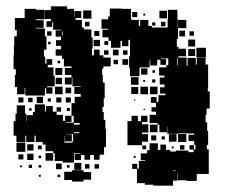

<svg xmlns="http://www.w3.org/2000/svg" viewBox="-20 -557 714 607"><path d="M295 -382H307V-375H330V-347H307V-340H303V-320H305V-296H311V-246H308V-219H304V-203H308V-178H313V-150H315V-92H309V-68H295V-52H277V-67H265V-52H247V-67H236V-51H216V-71H232V-73H214V-43H178V-48H153V-73H148V-79H124V-100H115V-108H93V-128H89V-108H63V-128H60V-107H32V-128H23V-174H29V-198H33V-224H59V-198H63V-174H64V-193H84V-203H90V-227H122V-204H125V-222H147V-204H159V-194H179V-175H186V-191H206V-171H190V-169H213V-191H206V-231H216V-251H235V-260H215V-282H235V-284H209V-311H207V-290H185V-312H206V-320H185V-342H206V-347H182V-371H176V-381H156V-401H173V-412H157V-430H173V-441H156V-461H173V-463H148V-486H145V-472H127V-490H141V-497H122V-525H141V-537H192V-529H214V-504H215V-522H237V-500H219V-494H239V-470H245V-464H269V-438H273V-404H271V-382H277V-400H295ZM633 -214V-194H630V-170H635V-143H638V-99H634V-85H640V-7H602V15H570V13H542V-10H541V14H527V30H465V27H438V22H413V-23H398V-39H414V-24H419V-48H439V-50H425V-72H445V-82H453V-104H479V-83H487V-100H505V-83H518V-78H536V-81H576V-76H592V-84H579V-98H593V-85H598V-99H594V-111H576V-131H594V-135H570V-136H543V-134H509V-156H508V-139H484V-163H478V-168H453V-194H473V-204H459V-218H473V-232H457V-250H475V-234H481V-256H503V-261H486V-281H500V-290H485V-312H500V-318H483V-344H506V-351H512V-372H489V-370H505V-352H487V-368H477V-350H455V-368H453V-344H424V-343H421V-316H391V-343H388V-379H391V-431H386V-411H366V-428H361V-406H331V-428H323V-439H304V-463H322V-466H301V-496H322V-505H327V-530H365V-529H394V-500H395V-494H419V-475H423V-494H449V-475H460V-470H510V-497H511V-526H541V-497H542V-468H543V-434H539V-409H544V-403H568V-379H544V-375H570V-349H573V-374H599V-353H602V-375H630V-353H638V-279H637V-268H643V-214ZM27 -320H30V-338H23V-384H24V-413H25V-442H33V-462H27V-500H58V-529H94V-526H121V-496H94V-493H118V-469H94V-467H122V-442H127V-400H119V-378H123V-356H127V-370H145V-352H131V-344H149V-318H153V-284H129V-281H146V-261H126V-278H122V-255H60V-279H58V-259H34V-282H27ZM243 -524H269V-498H243ZM484 -523H508V-499H484ZM398 -519H414V-503H398ZM433 -514H439V-508H433ZM543 -494H569V-468H543ZM263 -488V-474H249V-488ZM503 -488V-474H489V-488ZM461 -486H471V-476H461ZM565 -460V-442H547V-460ZM278 -459H294V-443H278ZM129 -458H143V-444H129ZM176 -444H178V-458H176ZM579 -458H593V-444H579ZM575 -432H597V-410H575ZM276 -431H296V-411H276ZM310 -415V-427H322V-415ZM140 -425V-417H132V-425ZM601 -406H631V-376H601ZM575 -402H597V-380H575ZM355 -382H337V-400H355ZM323 -384H309V-398H323ZM369 -384V-398H383V-384ZM542 -373H540V-351H542ZM385 -352H367V-370H385ZM353 -354H339V-368H353ZM162 -357V-365H170V-357ZM177 -320H155V-342H177ZM426 -341H446V-321H426ZM462 -327V-335H470V-327ZM394 -313H418V-289H394ZM176 -311V-291H156V-311ZM471 -296H461V-306H471ZM439 -304V-298H433V-304ZM178 -259H154V-283H178ZM448 -259H424V-283H448ZM478 -259H454V-283H478ZM395 -282H417V-260H395ZM187 -280H205V-262H187ZM116 -251V-231H96V-251ZM54 -249V-233H38V-249ZM174 -249V-233H158V-249ZM188 -249H204V-233H188ZM69 -248H83V-234H69ZM141 -246V-236H131V-246ZM408 -243V-239H404V-243ZM159 -218H173V-204H159ZM201 -216V-206H191V-216ZM80 -215V-207H72V-215ZM438 -213V-209H434V-213ZM448 -109H429V-98H383V-174H396V-191H416V-174H426V-191H446V-171H429V-164H449V-138H429V-133H448ZM214 -163H232V-168H214ZM478 -139H454V-163H478ZM231 -136V-139H214V-136ZM569 -134V-108H543V-134ZM211 -109V-133H190V-132H207V-110H185V-127H184V-106H208V-109ZM514 -133H538V-109H514ZM458 -113V-129H474V-113ZM491 -116V-126H501V-116ZM60 -77H32V-105H60ZM86 -81H66V-101H86ZM549 -84V-98H563V-84ZM112 -85H100V-97H112ZM442 -97V-85H430V-97ZM529 -94V-88H523V-94ZM148 -49H124V-73H148ZM86 -51H66V-71H86ZM54 -53H38V-69H54ZM110 -57H102V-65H110ZM409 -64V-58H403V-64ZM215 -20V-42H237V-20ZM175 -22H157V-40H175ZM249 -24V-38H263V-24ZM293 -24H279V-38H293ZM81 -26H71V-36H81ZM110 -27H102V-35H110ZM192 -27V-35H200V-27ZM49 -28H43V-34H49ZM208 -19H244V-13H268V11H244V17H208V12H183V-14H208ZM535 -18H527V-16H535ZM170 3H162V-5H170ZM109 2H103V-4H109Z"/></svg>

Font: Rubik-Storm
Style: Regular
Weight: 400
Designer: NaN (generative design), Hubert & Fischer (Rubik source font outlines)
Foundry: NaN, Hubert & Fischer
Version: Version 1.000